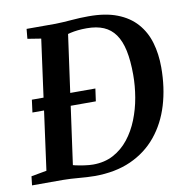

<svg xmlns="http://www.w3.org/2000/svg" viewBox="-90 -831 891 920"><g transform="rotate(-10 356.0 -371.5)"><path d="M98 -743H239.5Q278 -744 318.5 -747.5Q359 -751 398.5 -751Q481.5 -751.5 539.2 -729.2Q597 -707 633 -666.2Q669 -625.5 685.2 -570.5Q701.5 -515.5 701.5 -450Q701.5 -351 676.2 -267.2Q651 -183.5 600.2 -121.8Q549.5 -60 473.8 -26Q398 8 297 8Q279 8 259.8 6.8Q240.5 5.5 220.8 4Q201 2.5 181.8 1.2Q162.5 0 144 0H-6.5L-1.5 -43.5L73.5 -57L159 -685L93.5 -695.5ZM198 -25 185.5 -68Q192 -64 212.2 -59.2Q232.5 -54.5 257 -51Q281.5 -47.5 299.5 -47.5Q355.5 -47.5 398.5 -70.5Q441.5 -93.5 472.8 -133Q504 -172.5 524 -222.8Q544 -273 553.5 -328.2Q563 -383.5 563 -437.5Q563 -507 552.5 -556Q542 -605 520 -636Q498 -667 464 -681.5Q430 -696 382 -696Q358.5 -696 338.5 -693.8Q318.5 -691.5 303.2 -688Q288 -684.5 279 -681L293.5 -713ZM56 -343.5 64 -404.5H373L364.5 -343.5Z"/></g></svg>

Font: Merriweather 20pt SemiBold
Style: Italic
Weight: 600
Italic angle: -7.8°
Version: Version 2.101